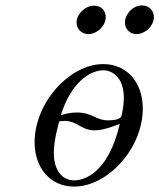

<svg xmlns="http://www.w3.org/2000/svg" viewBox="-20 -679 589 710"><path d="M442 -596C442 -572 459 -553 485 -553C517 -553 549 -583 549 -616C549 -640 531 -659 505 -659C471 -659 442 -626 442 -596ZM263 -596C263 -572 281 -553 307 -553C339 -553 371 -583 371 -616C371 -640 354 -658 328 -658C294 -658 263 -626 263 -596ZM108 -153C108 -58 166 11 254 11C379 11 508 -131 508 -277C508 -374 450 -442 362 -442C237 -442 108 -299 108 -153ZM179 -114C179 -160 196 -219 199 -230C206 -231 212 -232 218 -232C266 -232 280 -197 330 -197C367 -197 414 -218 423 -221C380 -36 289 -12 255 -12C212 -12 179 -46 179 -114ZM205 -253C241 -369 309 -419 362 -419C392 -419 438 -397 438 -316C438 -293 433 -269 431 -257C429 -250 430 -234 380 -234C332 -234 324 -263 263 -263C240 -263 222 -258 205 -253Z"/></svg>

Font: CMU Serif
Style: Italic
Weight: 500
Italic angle: -14.04°
Version: Version 0.7.0